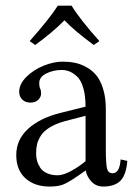

<svg xmlns="http://www.w3.org/2000/svg" viewBox="-20 -666 492 698"><path d="M240.2 -645.5Q270.5 -595.7 341.3 -516.6L320.8 -502.4Q248 -556.2 214.4 -592.3Q171.9 -548.8 107.9 -502.4L87.9 -516.6Q159.7 -597.7 190.4 -645.5ZM291 -245.1 212.4 -224.6Q180.7 -215.3 159.4 -201.9Q138.2 -188.5 128.2 -172.4Q118.2 -156.2 114.7 -141.4Q111.3 -126.5 111.3 -107.4Q111.3 -94.2 114.7 -81.5Q118.2 -68.8 126.2 -56.4Q134.3 -43.9 150.6 -36.4Q167 -28.8 189.5 -28.8Q210 -28.8 239 -44.7Q268.1 -60.5 291 -80.1ZM355.5 12.2Q329.1 12.2 312.3 -6.1Q295.4 -24.4 291.5 -46.4L268.6 -30.3Q231.4 -4.4 211.9 3.9Q192.4 12.2 160.2 12.2Q106 12.2 72.5 -17.8Q39.1 -47.9 39.1 -102.5Q39.1 -158.2 82 -197.5Q125 -236.8 199.2 -255.4L291 -278.3Q291 -318.4 282.7 -346.4Q274.4 -374.5 260.3 -387.7Q246.1 -400.9 232.7 -406.2Q219.2 -411.6 204.6 -411.6Q173.3 -411.6 147.9 -398.7Q122.6 -385.7 122.6 -364.3Q122.6 -351.6 126 -343.8Q129.4 -337.9 129.4 -325.7Q129.4 -314 119.4 -303.5Q109.4 -293 89.8 -293Q72.3 -293 61 -304Q49.8 -314.9 49.8 -332.5Q49.8 -360.4 75.9 -386.5Q102.1 -412.6 138.7 -427.2Q175.3 -441.9 207.5 -441.9Q231.4 -441.9 252.2 -437.7Q272.9 -433.6 294.2 -421.9Q315.4 -410.2 330.6 -391.6Q345.7 -373 355.2 -341.8Q364.7 -310.5 364.7 -269.5V-122.6Q364.7 -71.8 368.9 -54Q373 -36.1 389.2 -36.1Q415 -36.1 418.5 -86.4L442.9 -81.1Q438.5 -28.8 417.2 -8.3Q396 12.2 355.5 12.2Z"/></svg>

Font: Libertinage
Style: f
Weight: 400
Designer: OSP
Foundry: OSP
Version: Version 1.0; 2008; OFL relea